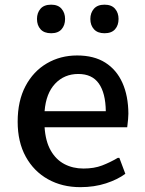

<svg xmlns="http://www.w3.org/2000/svg" viewBox="-20 -771 605 801"><path d="M314.9 9.8Q239.3 9.8 180.2 -23.2Q121.1 -56.2 87.4 -117.4Q53.7 -178.7 53.7 -263.2Q53.7 -350.1 86.4 -411.9Q119.1 -473.6 175.5 -506.6Q231.9 -539.6 301.8 -539.6Q372.1 -539.6 419.2 -509.8Q466.3 -480 490.7 -425.5Q515.1 -371.1 515.6 -296.9Q515.6 -287.1 514.4 -274.2Q513.2 -261.2 512 -251.5Q510.7 -241.7 510.7 -240.2H166Q169.9 -181.2 191.7 -143.1Q213.4 -105 248.8 -86.4Q284.2 -67.9 328.1 -67.9Q372.6 -67.9 405.8 -80.6Q439 -93.3 471.2 -112.3H478L502.9 -45.9Q470.7 -22 422.1 -6.1Q373.5 9.8 314.9 9.8ZM166 -307.1H421.4Q420.4 -382.8 392.3 -422.6Q364.3 -462.4 306.6 -462.4Q248.5 -462.4 210.2 -422.1Q171.9 -381.8 166 -307.1ZM416 -632.3Q387.2 -632.3 372.1 -648.9Q356.9 -665.5 356.9 -691.9Q356.9 -717.3 371.8 -734.4Q386.7 -751.5 416 -751.5Q445.3 -751.5 460 -734.4Q474.6 -717.3 474.6 -691.9Q474.6 -665.5 460 -648.9Q445.3 -632.3 416 -632.3ZM193.4 -632.3Q164.1 -632.3 149.2 -648.9Q134.3 -665.5 134.3 -691.9Q134.3 -717.3 148.9 -734.4Q163.6 -751.5 193.4 -751.5Q222.2 -751.5 236.8 -734.4Q251.5 -717.3 251.5 -691.9Q251.5 -665.5 236.8 -648.9Q222.2 -632.3 193.4 -632.3Z"/></svg>

Font: Comme Medium
Style: Regular
Weight: 500
Version: Version 1.000;gftools[0.9.27]